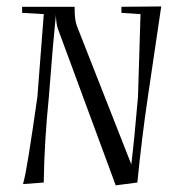

<svg xmlns="http://www.w3.org/2000/svg" viewBox="-20 -554 523 589"><path d="M47.9 -514.6V-533.2H209V-527.3Q209 -492.2 215.8 -474.6L382.8 -49.8Q392.6 -130.9 403.3 -256.8L411.1 -510.7L352.5 -514.6V-533.2L474.6 -534.2L433.6 -256.8Q415 -131.8 401.4 5.9L335 14.6L157.2 -466.8Q152.3 -481.4 151.4 -508.8Q151.4 -502.9 148.9 -481Q146.5 -459 141.6 -402.3Q136.7 -345.7 129.9 -256.8Q116.2 -121.1 114.3 0V5.9L50.8 10.7L52.7 2Q62.5 -30.3 94.7 -256.8L114.3 -510.7Z"/></svg>

Font: Kleymisska
Style: Regular
Weight: 500
Italic angle: -8°
Designer: gluk
Foundry: gluk
Version: Version 0.298